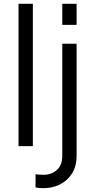

<svg xmlns="http://www.w3.org/2000/svg" viewBox="-20 -765 498 1005"><path d="M77 0H152V-745H77ZM306 -635H381V-745H306ZM206 220Q254 220 293.5 200.5Q333 181 357 143Q381 105 381 50V-536H306V50Q306 100 277.5 125Q249 150 208 150Q187 150 166 147V216Q174 218 186.5 219Q199 220 206 220Z"/></svg>

Font: Plus Jakarta Sans
Style: Regular
Weight: 400
Designer: Gumpita Rahayu
Foundry: Tokotype
Version: Version 2.004; ttfautohint (v1.8.3)